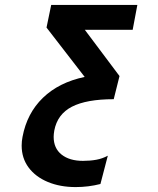

<svg xmlns="http://www.w3.org/2000/svg" viewBox="-20 -745 640 780"><path d="M324.5 -624 465.5 -436 442 -342Q331.5 -342 272.2 -311.5Q213 -281 200.5 -214.5Q198 -199.5 198 -189Q198 -142.5 230.2 -117Q262.5 -91.5 317 -91.5Q346 -91.5 371 -96Q396 -100.5 418 -112.5L388 2.5Q339 15 287.5 15Q224 15 174.2 -5.8Q124.5 -26.5 96.2 -64.5Q68 -102.5 68 -153.5Q68 -171.5 71.5 -189Q89.5 -285 154.5 -347.8Q219.5 -410.5 324 -432.5L169 -633L188 -725H538L519 -624Z"/></svg>

Font: JuliaMono ExtraBoldItalic
Style: Regular
Weight: 800
Italic angle: -9°
Monospace: yes
Designer: cormullion
Foundry: corm
Version: Version 0.049; ttfautohint (v1.8.4)